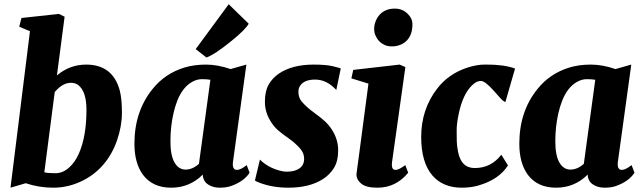

<svg xmlns="http://www.w3.org/2000/svg" viewBox="-20 -871 3021 901"><path d="M100.6 -11.2 29.3 9.8 120.6 -724.6 70.3 -745.6 80.6 -786.6 256.8 -805.7 283.2 -792.5 247.1 -517.1Q307.6 -567.9 384.3 -567.9Q509.3 -567.9 542 -446.3Q552.2 -406.7 552.2 -343Q552.2 -279.3 529.3 -212.6Q506.3 -146 463.1 -96.4Q419.9 -46.9 358.2 -18.6Q296.4 9.8 230 9.8Q163.6 9.8 100.6 -11.2ZM188 -62.5Q205.6 -58.1 239.7 -58.1Q273.9 -58.1 303.2 -83.7Q332.5 -109.4 350.6 -151.4Q385.7 -231.4 385.7 -356Q385.7 -442.4 346.7 -472.2Q333.5 -482.4 312.5 -482.4Q273.4 -482.4 236.8 -439Z M931.6 -51.8Q870.1 9.8 783.2 9.8Q696.3 9.8 650.9 -50.8Q610.8 -105.5 610.8 -196.3Q610.8 -348.1 695.8 -453.1Q753.4 -525.4 844.2 -553.7Q890.6 -567.9 946 -567.9Q1001.5 -567.9 1062 -546.9L1136.2 -567.9L1073.2 -110.8Q1068.8 -73.7 1092.3 -73.7Q1108.9 -73.7 1137.7 -96.2L1151.4 -60.5Q1125.5 -20.5 1066.9 1Q1043.5 9.8 1011 9.8Q978.5 9.8 955.6 -5.9Q932.6 -21.5 931.6 -51.8ZM913.6 -102.1 967.3 -496.6Q951.2 -499.5 927.7 -499.5Q904.3 -499.5 881.3 -486.6Q858.4 -473.6 841.3 -451.4Q824.2 -429.2 812.5 -399.7Q800.8 -370.1 793.5 -336.9Q779.8 -274.9 779.8 -208Q779.8 -141.1 799.1 -108.2Q818.4 -75.2 850.8 -75.2Q883.3 -75.2 913.6 -102.1ZM898.4 -640.6 1053.2 -851.1 1147 -759.8Q1132.8 -732.4 1063 -676.3Q987.8 -615.2 948.7 -601.1Z M1558.1 -448.7Q1513.7 -497.6 1458.5 -497.6Q1405.3 -497.6 1386.7 -465.8Q1380.4 -455.1 1380.4 -440.4Q1380.4 -412.1 1396.5 -393.6Q1419.4 -367.2 1453.6 -342.5Q1487.8 -317.9 1505.6 -301Q1523.4 -284.2 1537.1 -263.2Q1566.9 -217.3 1566.9 -166Q1566.9 -114.7 1546.9 -82.5Q1526.9 -50.3 1494.1 -29.8Q1431.2 9.8 1333 9.8Q1260.3 9.8 1199.7 -12.7Q1183.1 -18.6 1176.3 -23.9L1199.7 -122.1Q1234.9 -86.9 1288.6 -71.3Q1308.6 -65.4 1325.9 -65.4Q1343.3 -65.4 1356.9 -68.6Q1370.6 -71.8 1381.8 -78.6Q1407.2 -94.2 1407.2 -125.5Q1407.2 -152.3 1389.6 -172.4Q1365.7 -200.2 1333.7 -222.4Q1301.8 -244.6 1284.7 -259.8Q1267.6 -274.9 1253.9 -295.4Q1223.1 -341.8 1223.1 -392.6Q1223.1 -443.4 1240.7 -474.1Q1258.3 -504.9 1289.1 -525.9Q1351.6 -567.9 1452.1 -567.9Q1509.8 -567.9 1541.3 -560.3Q1572.8 -552.7 1579.1 -549.8Z M1784.2 -660.2Q1754.9 -674.3 1741.7 -705.1Q1735.8 -718.8 1735.8 -736.1Q1735.8 -753.4 1742.9 -771.5Q1750 -789.6 1762.2 -802.7Q1788.6 -830.6 1832.5 -830.6Q1869.1 -830.6 1893.6 -805.7Q1915.5 -784.2 1915.5 -758.5Q1915.5 -732.9 1909.2 -714.4Q1902.8 -695.8 1890.6 -682.4Q1878.4 -668.9 1859.6 -661.1Q1840.8 -653.3 1819.8 -653.3Q1798.8 -653.3 1784.2 -660.2ZM1895.5 -60.5Q1837.9 9.8 1751 9.8Q1698.7 9.8 1675.8 -8.8Q1652.8 -27.3 1652.8 -52.7Q1652.8 -57.6 1655.5 -75Q1658.2 -92.3 1663.6 -134.3L1709 -478.5L1628.9 -503.4L1637.7 -543L1855.5 -567.9L1882.3 -556.2L1819.8 -110.8Q1818.8 -103.5 1818.8 -97.7Q1818.8 -73.7 1836.9 -73.7Q1851.6 -73.7 1881.8 -96.2Z M2208.5 -82.5Q2284.7 -82.5 2332.5 -145L2363.8 -94.7Q2321.3 -28.3 2225.1 -0.5Q2189.5 9.8 2146.2 9.8Q2103 9.8 2068.4 -4.6Q2033.7 -19 2008.8 -47.9Q1956.5 -109.4 1956.5 -228.5Q1956.5 -358.4 2032.2 -456.1Q2085.4 -524.9 2173.3 -553.7Q2217.8 -567.9 2252.4 -567.9Q2287.1 -567.9 2304 -566.7Q2320.8 -565.4 2337.4 -563.5Q2374.5 -558.1 2397 -549.3L2351.6 -392.1Q2341.3 -395 2324.7 -414.1L2297.4 -444.8Q2256.3 -491.2 2236.6 -491.2Q2216.8 -491.2 2196.3 -471.7Q2151.4 -429.7 2131.8 -333Q2123 -290 2123 -261Q2123 -231.9 2123.5 -209Q2124 -186 2129.4 -159.2Q2134.8 -132.3 2145.5 -115.2Q2165.5 -82.5 2208.5 -82.5Z M2737.8 -51.8Q2676.3 9.8 2589.4 9.8Q2502.4 9.8 2457 -50.8Q2417 -105.5 2417 -196.3Q2417 -348.1 2502 -453.1Q2559.6 -525.4 2650.4 -553.7Q2696.8 -567.9 2752.2 -567.9Q2807.6 -567.9 2868.2 -546.9L2942.4 -567.9L2879.4 -110.8Q2875 -73.7 2898.4 -73.7Q2915 -73.7 2943.8 -96.2L2957.5 -60.5Q2931.6 -20.5 2873 1Q2849.6 9.8 2817.1 9.8Q2784.7 9.8 2761.7 -5.9Q2738.8 -21.5 2737.8 -51.8ZM2719.7 -102.1 2773.4 -496.6Q2757.3 -499.5 2733.9 -499.5Q2710.4 -499.5 2687.5 -486.6Q2664.6 -473.6 2647.5 -451.4Q2630.4 -429.2 2618.7 -399.7Q2606.9 -370.1 2599.6 -336.9Q2585.9 -274.9 2585.9 -208Q2585.9 -141.1 2605.2 -108.2Q2624.5 -75.2 2657 -75.2Q2689.5 -75.2 2719.7 -102.1Z"/></svg>

Font: Merriweather
Style: Heavy Italic
Weight: 900
Italic angle: -7°
Designer: Eben Sorkin
Foundry: Eben Sorkin
Version: Version 1.001